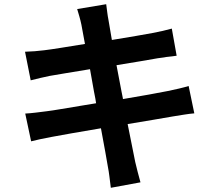

<svg xmlns="http://www.w3.org/2000/svg" viewBox="-20 -832 1040 913"><path d="M648 35C639 3 630 -32 623 -62C617 -93 603 -160 587 -242C675 -256 752 -270 800 -278C838 -284 877 -291 904 -293L877 -423C851 -415 816 -407 777 -399C732 -390 655 -376 565 -361C564 -363 564 -364 564 -366L562 -376L560 -386L558 -396C550 -439 542 -482 534 -522C617 -535 689 -548 730 -555C740 -556 750 -558 760 -559L771 -561C790 -563 808 -565 820 -567L797 -696C773 -689 737 -681 705 -675C669 -668 597 -656 512 -642C504 -687 498 -722 496 -736C491 -760 488 -792 485 -812L347 -789C354 -765 361 -744 367 -715C370 -699 376 -665 384 -623C298 -609 225 -597 190 -593C159 -589 131 -587 99 -586L126 -450C160 -459 184 -464 216 -471C247 -476 320 -489 408 -503C414 -469 421 -432 427 -396L429 -386C432 -371 435 -356 437 -341C416 -338 396 -334 376 -331L364 -329C295 -318 237 -307 202 -303C170 -299 127 -293 100 -292L128 -160C151 -166 183 -173 226 -181C269 -189 358 -205 460 -222C476 -138 488 -68 493 -39C499 -10 502 24 507 61L648 35Z"/></svg>

Font: Glow Sans TC Normal
Style: Bold
Weight: 700
Designer: Ryoko NISHIZUKA (kana, bopomofo & ideographs); Paul D. Hunt (Latin, Greek & Cyrillic); Sandoll Communications, Soo-young
Version: Version 0.93